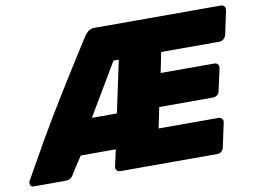

<svg xmlns="http://www.w3.org/2000/svg" viewBox="-124 -811 1228 923"><g transform="rotate(-10 490.0 -350.0)"><path d="M-31 0Q-40 0 -44.5 -6.5Q-49 -13 -48 -22Q-47 -24 -46.5 -26Q-46 -28 -45 -30Q-20 -73 4.5 -117.5Q29 -162 56 -208.5Q83 -255 113 -305.5Q143 -356 178 -412.5Q213 -469 253 -533Q293 -597 340 -670Q347 -681 359 -690.5Q371 -700 388 -700H1006Q1017 -700 1023 -692.5Q1029 -685 1027 -674L1002 -556Q999 -546 990 -538Q981 -530 970 -530H685L665 -431H927Q938 -431 944 -423.5Q950 -416 948 -405L924 -297Q923 -286 913.5 -278.5Q904 -271 893 -271H630L609 -170H901Q912 -170 918.5 -162Q925 -154 922 -143L897 -26Q895 -15 886 -7.5Q877 0 866 0H392Q381 0 375 -7.5Q369 -15 371 -26L389 -107H218Q206 -89 197.5 -76Q189 -63 183 -54Q177 -45 172.5 -37.5Q168 -30 164 -23Q160 -15 150.5 -7.5Q141 0 124 0ZM302 -276H424L478 -529H452Z"/></g></svg>

Font: Rubik Light ExtraBold
Style: Italic
Weight: 800
Italic angle: -12°
Version: Version 2.104